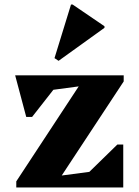

<svg xmlns="http://www.w3.org/2000/svg" viewBox="-20 -829 613 849"><path d="M52 0V-27L328 -447L216 -432L122 -312H96L47 -496H527V-469L253 -53L375 -69L499 -190H525V0ZM239 -560 221 -572 294 -809H301L442 -713V-706Z"/></svg>

Font: Platypi
Style: Bold
Weight: 700
Designer: David Sargent
Foundry: Bolt Cutter Type
Version: Version 1.200; ttfautohint (v1.8.4.7-5d5b)